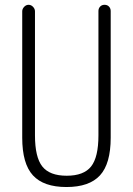

<svg xmlns="http://www.w3.org/2000/svg" viewBox="-20 -750 540 780"><path d="M70.3 -190.4V-704.1Q70.3 -713.9 78.1 -722.2Q85.9 -730.5 96.2 -730.5Q106.4 -730.5 114.3 -722.2Q122.1 -713.9 122.1 -704.1V-200.2Q122.1 -111.3 151.9 -73.7Q181.6 -36.1 251 -36.1Q320.3 -36.1 350.1 -73.7Q379.9 -111.3 379.9 -200.2V-705.1Q379.9 -715.8 386.7 -723.1Q393.6 -730.5 404.8 -730.5Q416 -730.5 422.9 -723.1Q429.7 -715.8 429.7 -705.1V-190.4Q429.7 -85 386.2 -37.6Q342.8 9.8 250 9.8Q157.2 9.8 113.8 -37.6Q70.3 -85 70.3 -190.4Z"/></svg>

Font: Rounded Mgen+ 1m light
Style: Regular
Weight: 200
Designer: [Source Han Sans]
Ryoko NISHIZUKA  (kana & ideographs); Paul D. Hunt (Latin, Greek & Cyrillic); Wenlong ZHANG  (bopomofo
Version: Version 1.059.20150602